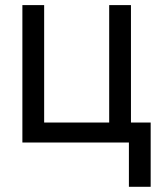

<svg xmlns="http://www.w3.org/2000/svg" viewBox="-20 -550 635 741"><path d="M485.4 -77.1H561.5V170.9H477.5V0H66.4V-530.3H150.4V-77.1H401.4V-530.3H485.4Z"/></svg>

Font: Pretendard
Style: Regular
Weight: 400
Designer: Base glyphs from Inter by Rasmus Andersson; Hangeul glyphs from Noto Sans CJK(Source Han Sans) by Jang Soo-young and Kan
Foundry: Kil Hyung-jin
Version: Version 1.309